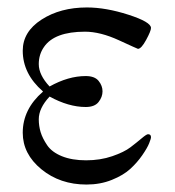

<svg xmlns="http://www.w3.org/2000/svg" viewBox="-20 -473 470 515"><path d="M41 -117Q41 -180 95 -227V-228Q41 -275 41 -337Q41 -388 91.5 -420.5Q142 -453 213 -453Q264 -453 324.5 -433.5Q385 -414 385 -398Q385 -390 372 -366Q359 -342 350 -342Q349 -342 299 -365Q249 -388 208 -388Q126 -388 98 -347Q84 -327 84 -301Q84 -272 113 -241Q163 -269 210 -269Q234 -269 244.5 -256Q255 -243 255 -228Q255 -213 244.5 -199.5Q234 -186 210 -186Q164 -186 113 -214Q84 -183 84 -153Q84 -135 89 -118.5Q94 -102 106.5 -83.5Q119 -65 146 -54Q173 -43 211 -43Q249 -43 281 -54Q313 -65 330 -78Q347 -91 360 -102Q373 -113 377 -113Q385 -113 385 -105Q385 -101 380 -88.5Q375 -76 361.5 -56.5Q348 -37 329.5 -20Q311 -3 280 9.5Q249 22 212 22Q141 22 91 -19Q41 -60 41 -117Z"/></svg>

Font: CMU Serif
Style: Roman
Weight: 500
Version: Version 0.7.0